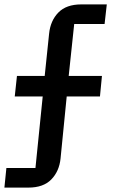

<svg xmlns="http://www.w3.org/2000/svg" viewBox="-20 -718 524 872"><path d="M9 45H141L174 -280H47L57 -373H183L203 -565Q209 -624 245 -661Q281 -698 349 -698H465L455 -609H317L292 -373H443L434 -280H283L255 2Q249 60 213 97Q177 134 109 134H0Z"/></svg>

Font: IBM Plex Sans Devanagari Medium
Style: Regular
Weight: 500
Designer: Mike Abbink, Paul van der Laan, Pieter van Rosmalen, Erin McLaughlin
Foundry: Bold Monday
Version: Version 1.1